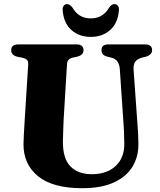

<svg xmlns="http://www.w3.org/2000/svg" viewBox="-20 -922 800 960"><path d="M597.5 -305 579 -576.5Q575.5 -624 538 -633.5L519.5 -638Q501.5 -642.5 494.5 -650.2Q487.5 -658 487.5 -671Q487.5 -700 522 -700H705Q740.5 -700 740.5 -671Q740.5 -648 708 -638L690 -634Q663.5 -626 654.8 -611.2Q646 -596.5 648 -572L667 -306Q671.5 -257 672 -203Q673 -139.5 642.8 -89.2Q612.5 -39 550 -10Q487.5 19 391 19Q244 19 170.2 -41Q96.5 -101 97.5 -202.5Q97.5 -217.5 99 -245Q100.5 -272.5 103.5 -322L121 -600.5Q122 -615 115.2 -622.2Q108.5 -629.5 91 -633.5L68.5 -638Q36 -645 36 -671Q36 -700 71.5 -700H362.5Q397.5 -700 397.5 -671Q397.5 -646 365 -638.5L342 -633.5Q316.5 -627.5 315 -601L298 -321Q296.5 -288 295.8 -261.2Q295 -234.5 294.5 -214.5Q294 -129 332.2 -90Q370.5 -51 438.5 -51Q514.5 -51 558.5 -92.2Q602.5 -133.5 601.5 -205Q601 -240 600 -262.5Q599 -285 597.5 -305ZM434 -830Q494.5 -830 526 -884.5Q538.5 -901.5 551.5 -901.5Q563.5 -901.5 569.8 -892.5Q576 -883.5 574.5 -869.5Q569.5 -806.5 530.8 -772Q492 -737.5 434 -737.5Q375.5 -737.5 337 -772Q298.5 -806.5 293.5 -869.5Q292 -883.5 298 -892.5Q304 -901.5 316 -901.5Q328.5 -901.5 342 -884.5Q373 -830 434 -830Z"/></svg>

Font: Fraunces 9pt S000
Style: Bold
Weight: 700
Version: Version 1.000; ttfautohint (v1.8.3)